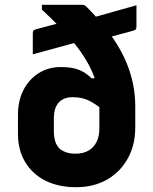

<svg xmlns="http://www.w3.org/2000/svg" viewBox="-20 -770 640 802"><path d="M550 -748Q550 -726 550 -704Q550 -682 550 -660Q550 -655 549 -651.5Q548 -648 545.5 -646Q543 -644 537 -642L408 -607Q396 -604 380 -603.5Q364 -603 348 -602.5Q332 -602 318 -598L117 -543Q117 -566 117 -587Q117 -608 117 -630Q117 -639 120 -642.5Q123 -646 131 -648L252 -680Q271 -685 287.5 -686Q304 -687 318.5 -687Q333 -687 344 -690ZM234 -490Q281 -490 310.5 -478Q340 -466 362 -443H406V-314Q376 -338 349 -351Q322 -364 282 -364Q258 -364 240.5 -354Q223 -344 214 -324.5Q205 -305 205 -276V-221Q205 -206 207.5 -192.5Q210 -179 215 -168.5Q220 -158 228 -150Q239 -140 256 -134Q273 -128 295 -128Q327 -128 349 -140.5Q371 -153 383 -176.5Q395 -200 395 -233V-326Q395 -373 384 -415Q373 -457 352.5 -496Q332 -535 303 -573Q274 -611 236.5 -650Q199 -689 155 -730V-750Q196 -750 238 -750Q280 -750 321 -750Q326 -750 330.5 -749Q335 -748 341 -742Q379 -704 411 -665Q443 -626 468 -586Q493 -546 510 -504Q527 -462 536 -417.5Q545 -373 545 -326V-238Q545 -164 513.5 -107.5Q482 -51 426.5 -19.5Q371 12 298 12Q225 12 170.5 -15Q116 -42 85.5 -92.5Q55 -143 55 -211V-290Q55 -350 78.5 -395Q102 -440 142.5 -465Q183 -490 234 -490Z"/></svg>

Font: Recursive Monospace ExtraBold
Style: Regular
Weight: 800
Version: Version 1.047